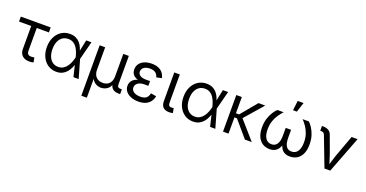

<svg xmlns="http://www.w3.org/2000/svg" viewBox="-39 -1607 5082 2663"><g transform="rotate(20 2502.5 -275.0)"><path d="M332.5 5.4Q264.2 5.9 226.6 -29.3Q189 -64.5 189 -128.9V-466.8H8.8V-540H449.7V-466.8H270.5V-135.3Q270.5 -99.1 285.6 -82.8Q300.8 -66.4 335.4 -66.9Q344.2 -66.9 356.4 -68.6Q368.7 -70.3 378.9 -71.8L392.6 -2.4Q380.4 1 364.7 3.2Q349.1 5.4 332.5 5.4Z M731 11.7Q660.6 11.7 606.7 -24.2Q552.7 -60.1 522.5 -123Q492.2 -186 492.2 -268.1Q492.2 -350.6 522.9 -413.6Q553.7 -476.6 608.4 -512.2Q663.1 -547.9 733.9 -547.9Q785.2 -547.9 822 -530.3Q858.9 -512.7 883.8 -483.4Q908.7 -454.1 924.1 -418.2Q939.5 -382.3 946.8 -346.2H976.1L981.4 -271.5L1059.1 0H981.9L916 -273.9Q908.2 -306.6 895 -341.6Q881.8 -376.5 861.6 -406.7Q841.3 -437 810.3 -455.6Q779.3 -474.1 735.8 -474.1Q686.5 -474.1 650.4 -449Q614.3 -423.8 594.7 -377.4Q575.2 -331.1 575.2 -267.6Q575.2 -205.1 594.2 -158.7Q613.3 -112.3 648.7 -86.9Q684.1 -61.5 731.9 -61.5Q774.9 -61.5 806.2 -80.6Q837.4 -99.6 859.4 -130.4Q881.3 -161.1 895 -196.8Q908.7 -232.4 916 -265.6L974.1 -540H1051.3L981.4 -268.6L976.1 -195.3H950.2Q940.9 -159.2 924.3 -122.6Q907.7 -85.9 882.1 -55.7Q856.4 -25.4 819.3 -6.8Q782.2 11.7 731 11.7Z M1172.4 204.1V-540H1253.9V-211.9Q1253.9 -161.1 1272 -128.4Q1290 -95.7 1320.6 -80.1Q1351.1 -64.5 1389.2 -64.5Q1427.2 -64.5 1457 -80.3Q1486.8 -96.2 1504.2 -128.7Q1521.5 -161.1 1521.5 -211.9V-540H1603V-121.1Q1603 -92.8 1615 -81.8Q1627 -70.8 1657.2 -70.8H1670.9V0H1654.3Q1588.4 0 1555.7 -30.5Q1522.9 -61 1522.9 -120.1V-172.4H1543.5Q1543.5 -118.2 1528.1 -83.3Q1512.7 -48.3 1488.5 -28.3Q1464.4 -8.3 1437.7 -0.2Q1411.1 7.8 1388.7 7.8Q1365.7 7.8 1339.1 -0.2Q1312.5 -8.3 1288.8 -28.3Q1265.1 -48.3 1249.8 -83.3Q1234.4 -118.2 1234.4 -172.4H1253.9V204.1Z M1941.9 10.3Q1879.9 10.3 1831.1 -9Q1782.2 -28.3 1754.4 -63.5Q1726.6 -98.6 1726.6 -145.5Q1726.6 -171.4 1736.8 -196Q1747.1 -220.7 1770.5 -240.5Q1793.9 -260.3 1833.3 -272Q1872.6 -283.7 1930.7 -283.7H1999.5V-242.7H1937.5Q1899.4 -242.7 1871.1 -231Q1842.8 -219.2 1827.1 -198.7Q1811.5 -178.2 1811.5 -150.9Q1811.5 -111.3 1847.9 -86.9Q1884.3 -62.5 1945.3 -62.5Q1984.9 -62.5 2010 -73.5Q2035.2 -84.5 2049.1 -105.5Q2063 -126.5 2069.8 -157.7L2149.9 -143.1Q2141.1 -95.2 2114.7 -60.8Q2088.4 -26.4 2045.2 -8.1Q2002 10.3 1941.9 10.3ZM1932.1 -259.8Q1875 -259.8 1836.9 -270.5Q1798.8 -281.2 1777.1 -299.8Q1755.4 -318.4 1746.3 -341.8Q1737.3 -365.2 1737.3 -390.1Q1737.3 -439 1763.2 -474.4Q1789.1 -509.8 1835.2 -528.8Q1881.3 -547.9 1941.4 -547.9Q1998.5 -547.9 2039.1 -531Q2079.6 -514.2 2104.7 -482.9Q2129.9 -451.7 2140.1 -407.2L2062 -390.1Q2052.2 -430.2 2023.2 -452.9Q1994.1 -475.6 1941.4 -475.6Q1886.2 -475.6 1853.3 -451.7Q1820.3 -427.7 1820.3 -389.2Q1820.3 -355 1849.9 -333.5Q1879.4 -312 1939 -312H1999.5V-259.8Z M2396.5 2.9Q2334.5 3.4 2304.2 -27.3Q2273.9 -58.1 2273.9 -117.2V-540H2355.5V-135.3Q2355.5 -97.7 2365.7 -83.3Q2376 -68.8 2405.3 -69.8Q2416.5 -69.8 2422.9 -70.6Q2429.2 -71.3 2435.1 -72.8L2448.2 -3.4Q2438.5 -1 2424.6 1Q2410.6 2.9 2396.5 2.9Z M2748 11.7Q2677.7 11.7 2623.8 -24.2Q2569.8 -60.1 2539.6 -123Q2509.3 -186 2509.3 -268.1Q2509.3 -350.6 2540 -413.6Q2570.8 -476.6 2625.5 -512.2Q2680.2 -547.9 2751 -547.9Q2802.2 -547.9 2839.1 -530.3Q2876 -512.7 2900.9 -483.4Q2925.8 -454.1 2941.2 -418.2Q2956.5 -382.3 2963.9 -346.2H2993.2L2998.5 -271.5L3076.2 0H2999L2933.1 -273.9Q2925.3 -306.6 2912.1 -341.6Q2898.9 -376.5 2878.7 -406.7Q2858.4 -437 2827.4 -455.6Q2796.4 -474.1 2752.9 -474.1Q2703.6 -474.1 2667.5 -449Q2631.3 -423.8 2611.8 -377.4Q2592.3 -331.1 2592.3 -267.6Q2592.3 -205.1 2611.3 -158.7Q2630.4 -112.3 2665.8 -86.9Q2701.2 -61.5 2749 -61.5Q2792 -61.5 2823.2 -80.6Q2854.5 -99.6 2876.5 -130.4Q2898.4 -161.1 2912.1 -196.8Q2925.8 -232.4 2933.1 -265.6L2991.2 -540H3068.4L2998.5 -268.6L2993.2 -195.3H2967.3Q2958 -159.2 2941.4 -122.6Q2924.8 -85.9 2899.2 -55.7Q2873.5 -25.4 2836.4 -6.8Q2799.3 11.7 2748 11.7Z M3271 -540V0H3189.5V-540ZM3616.7 -540 3355 -239.3H3239.3V-300.3H3317.4L3517.1 -540ZM3512.7 0 3306.6 -241.7 3351.1 -300.3 3614.3 0Z M3877.4 7.8Q3818.8 7.8 3773.7 -20.5Q3728.5 -48.8 3702.9 -104.2Q3677.2 -159.7 3677.2 -241.7Q3677.2 -314.9 3696 -373Q3714.8 -431.2 3742.2 -473.4Q3769.5 -515.6 3795.9 -540H3888.2Q3857.4 -507.3 3827.9 -464.8Q3798.3 -422.4 3779.1 -367.4Q3759.8 -312.5 3759.8 -242.2Q3759.8 -157.7 3791 -111.3Q3822.3 -64.9 3879.4 -64.9Q3933.6 -64.9 3961.4 -107.4Q3989.3 -149.9 3989.3 -230V-346.2H4068.4V-230Q4068.4 -149.9 4094 -107.4Q4119.6 -64.9 4174.8 -64.9Q4233.9 -64.9 4265.1 -111.3Q4296.4 -157.7 4296.4 -242.2Q4296.4 -314 4276.6 -369.6Q4256.8 -425.3 4227.3 -467.3Q4197.8 -509.3 4168.5 -540H4260.7Q4286.1 -516.1 4313.5 -474.6Q4340.8 -433.1 4359.9 -374.8Q4378.9 -316.4 4378.9 -241.7Q4378.9 -159.2 4353.3 -103.8Q4327.6 -48.3 4282.2 -20.3Q4236.8 7.8 4177.2 7.8Q4128.4 7.8 4096.7 -10Q4064.9 -27.8 4046.4 -58.6Q4027.8 -89.4 4019 -127.9H4034.7Q4026.4 -87.4 4007.1 -57.1Q3987.8 -26.9 3955.8 -9.5Q3923.8 7.8 3877.4 7.8ZM4000.5 -610.8 4017.6 -754.4H4104L4057.1 -610.8Z M4687 0 4520.5 -435.1Q4512.7 -456.1 4500 -464.4Q4487.3 -472.7 4464.8 -472.7H4452.6V-543H4467.3Q4516.6 -543 4549.1 -524.4Q4581.5 -505.9 4595.7 -465.8L4687 -216.8Q4704.1 -169.4 4717 -123Q4730 -76.7 4744.1 -32.2H4716.3Q4730 -76.7 4742.9 -123.3Q4755.9 -169.9 4772.9 -216.8L4891.1 -540H4979.5L4772.5 0Z"/></g></svg>

Font: V-Inter
Style: Regular-375
Weight: 375
Designer: Rasmus Andersson
Foundry: rsms
Version: Version 4.000;git-4146feb